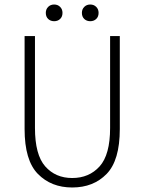

<svg xmlns="http://www.w3.org/2000/svg" viewBox="-20 -819 640 851"><path d="M300 12Q207 12 148 -48Q89 -108 89 -247V-659H135V-252Q135 -133 180.5 -81.5Q226 -30 300 -30Q375 -30 421.5 -81.5Q468 -133 468 -252V-659H511V-247Q511 -108 452.5 -48Q394 12 300 12ZM183 -762Q183 -778 193.5 -788.5Q204 -799 220 -799Q236 -799 246.5 -788.5Q257 -778 257 -762Q257 -745 246.5 -735Q236 -725 220 -725Q204 -725 193.5 -735Q183 -745 183 -762ZM343 -762Q343 -778 353.5 -788.5Q364 -799 380 -799Q396 -799 406.5 -788.5Q417 -778 417 -762Q417 -745 406.5 -735Q396 -725 380 -725Q364 -725 353.5 -735Q343 -745 343 -762Z"/></svg>

Font: TypoPRO Source Code Pro
Style: Regular
Weight: 300
Monospace: yes
Designer: Paul D. Hunt, Teo Tuominen
Foundry: Adobe Systems Incorporated
Version: Version 2.010;PS 1.0;hotconv 1.0.84;makeotf.lib2.5.63406